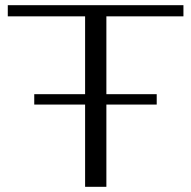

<svg xmlns="http://www.w3.org/2000/svg" viewBox="-20 -720 737 740"><path d="M390 -657V-357H584V-317H390V0H308V-317H112V-357H308V-657H10V-700H687V-657Z"/></svg>

Font: Fahkwang Light
Style: Regular
Weight: 300
Version: Version 1.000; ttfautohint (v1.6)